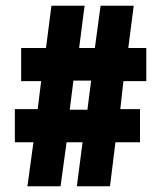

<svg xmlns="http://www.w3.org/2000/svg" viewBox="-20 -652 564 672"><path d="M97 -154H32V-270H112L124 -368H54V-484H141L160 -632H276L257 -484H312L332 -632H448L429 -484H492V-368H412L401 -270H470V-154H384L365 0H249L269 -154H213L192 0H76ZM286 -268 299 -370H237L224 -268Z"/></svg>

Font: Noto Sans Devanagari UI ExtraCondensed Black
Style: Regular
Weight: 900
Width: 2
Designer: Jelle Bosma - Monotype Design Team
Foundry: Monotype Imaging Inc.
Version: Version 2.003